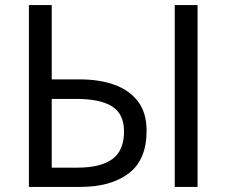

<svg xmlns="http://www.w3.org/2000/svg" viewBox="-20 -731 891 757"><path d="M296 6H94V-711H184V-418H295Q373 -418 432 -396.5Q491 -375 524.5 -330.5Q558 -286 558 -215Q558 -101 487.5 -47.5Q417 6 296 6ZM285 -70Q376 -70 422.5 -103.5Q469 -137 469 -213Q469 -281 422.5 -311Q376 -341 281 -341H184V-70ZM759 6H669V-711H759Z"/></svg>

Font: LXGW 975 Gothic SC
Style: Regular
Weight: 400
Version: Version 2.01;February 25, 2021